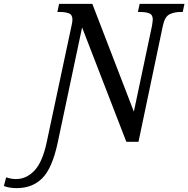

<svg xmlns="http://www.w3.org/2000/svg" viewBox="-188 -734 975 994"><path d="M-102 240Q-139 240 -168 229L-156 184Q-131 193 -105 193Q-52 193 -10.5 150Q31 107 53 6L183 -604Q187 -621 187 -633Q187 -658 168.5 -665Q150 -672 121 -672H109L118 -714H290L505 -156L599 -601Q600 -610 601.5 -619Q603 -628 603 -633Q603 -658 584.5 -665Q566 -672 538 -672H526L535 -714H767L758 -672H746Q715 -672 690 -660Q665 -648 655 -600L529 0H466L237 -592L110 8Q82 137 31 188.5Q-20 240 -102 240Z"/></svg>

Font: Noto Serif SemiCondensed
Style: Italic
Weight: 400
Width: 4
Italic angle: -12°
Designer: Monotype Design Team
Foundry: Monotype Imaging Inc.
Version: Version 2.013